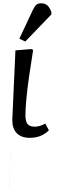

<svg xmlns="http://www.w3.org/2000/svg" viewBox="-20 -826 359 1170"><path d="M162 14Q110 14 82.5 -14Q55 -42 55 -94Q55 -97 54 -80.5Q53 -64 52 -36Q52 -36 52 -36Q52 -36 52 -36Q50 0 48 49.5Q46 99 43.5 149.5Q41 200 39 242Q37 284 36 306.5Q35 329 35.5 322Q36 315 38 268Q40 221 44.5 124Q49 27 56.5 -131Q64 -289 74 -519L170 -527L182 -522Q168 -436 157 -359Q146 -282 140.5 -221.5Q135 -161 135 -124Q135 -86 148 -70Q161 -54 193 -54Q221 -54 256 -73L278 -32Q232 14 162 14ZM134 -573 98 -590 178 -761Q191 -788 201.5 -797Q212 -806 231 -806Q253 -806 267.5 -794Q282 -782 293 -753V-738Z"/></svg>

Font: Literata 7pt
Style: Italic
Weight: 400
Italic angle: -2°
Designer: Latin by Veronika Burian and Jose Scaglione. Greek by Irene Vlachou. Cyrillic by Vera Evstafieva
Foundry: TypeTogether
Version: Version 3.002